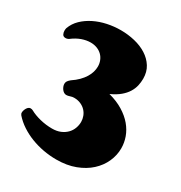

<svg xmlns="http://www.w3.org/2000/svg" viewBox="-185 -923 1006 1067"><g transform="rotate(30 317.5 -390.0)"><path d="M329.1 11.2Q287.6 11.2 246.1 3.7Q204.6 -3.9 166.7 -18.6Q128.9 -33.2 96.2 -54.7Q63.5 -76.2 39.1 -104Q36.6 -107.9 34.9 -111.1Q33.2 -114.3 33.2 -119.1Q33.2 -126 35.6 -133.8Q38.1 -141.6 42.2 -148.4Q46.4 -155.3 52 -159.7Q57.6 -164.1 64 -164.1Q73.7 -164.1 80.1 -160.2Q107.4 -145 145.5 -135.5Q183.6 -126 223.1 -126Q253.4 -126 276.4 -135.7Q299.3 -145.5 314.7 -161.4Q330.1 -177.2 337.6 -197.5Q345.2 -217.8 345.2 -238.8Q345.2 -256.8 338.6 -274.4Q332 -292 319.1 -305.7Q306.2 -319.3 287.4 -327.6Q268.6 -335.9 244.1 -335.9Q233.4 -335.9 220.7 -331.5Q208 -327.1 198.2 -327.1Q189.9 -327.1 182.6 -331.8Q175.3 -336.4 169.9 -343.8Q164.6 -351.1 161.4 -359.6Q158.2 -368.2 158.2 -376Q158.2 -385.7 163.1 -393.3Q168 -400.9 179.2 -410.2Q204.1 -426.8 221.7 -444.6Q239.3 -462.4 250.5 -480.7Q261.7 -499 266.8 -516.8Q272 -534.7 272 -551.8Q272 -572.3 264.6 -590.1Q257.3 -607.9 244.1 -620.6Q231 -633.3 212.4 -640.6Q193.8 -647.9 170.9 -647.9Q144.5 -647.9 115.2 -637.7Q85.9 -627.4 55.2 -604Q49.8 -601.1 45.4 -600.1Q41 -599.1 37.1 -599.1Q22 -599.1 16.6 -609.6Q11.2 -620.1 11.2 -631.8Q11.2 -636.7 11.7 -641.4Q12.2 -646 13.2 -648.9Q25.9 -684.1 53.2 -710.4Q80.6 -736.8 117.2 -754.9Q153.8 -772.9 196.3 -782Q238.8 -791 282.2 -791Q328.6 -791 372.3 -780.5Q416 -770 449.7 -748.5Q483.4 -727.1 503.7 -694.8Q523.9 -662.6 523.9 -619.1Q523.9 -596.7 518.8 -574Q513.7 -551.3 500.2 -529.5Q486.8 -507.8 463.6 -488.3Q440.4 -468.8 403.8 -452.1Q457 -438 496.3 -413.8Q535.6 -389.6 561.3 -359.1Q586.9 -328.6 599.4 -293.7Q611.8 -258.8 611.8 -223.1Q611.8 -178.7 593 -136.7Q574.2 -94.7 538.3 -61.8Q502.4 -28.8 449.7 -8.8Q397 11.2 329.1 11.2Z"/></g></svg>

Font: Corben
Style: Bold
Weight: 700
Designer: vernon adams
Foundry: vernon adams
Version: Version 1.101; ttfautohint (v1.6)